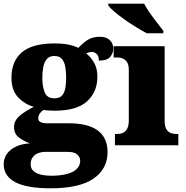

<svg xmlns="http://www.w3.org/2000/svg" viewBox="-34 -786 1006 1039"><path d="M239 233Q112 233 49 200Q-14 167 -14 103Q-14 71 3.5 46.5Q21 22 53 7Q85 -8 128 -10Q97 -21 69.5 -41Q42 -61 42 -98Q42 -133 71.5 -158.5Q101 -184 149 -208Q99 -222 63.5 -260Q28 -298 28 -366Q28 -455 84.5 -503Q141 -551 262 -551Q302 -551 332 -545.5Q362 -540 390 -527Q415 -554 441 -570.5Q467 -587 507 -587Q542 -587 560.5 -568.5Q579 -550 579 -524Q579 -498 562 -478Q545 -458 501 -458Q501 -485 488 -495Q475 -505 465 -505Q454 -505 446 -502Q438 -499 432 -497Q458 -477 475.5 -446Q493 -415 493 -371Q493 -289 437.5 -238Q382 -187 262 -187Q252 -187 232 -188Q212 -189 204 -191Q194 -188 183.5 -174.5Q173 -161 173 -146Q173 -131 186 -125Q199 -119 216 -119H336Q443 -119 495.5 -79.5Q548 -40 548 37Q548 128 472 180.5Q396 233 239 233ZM242 165Q291 165 326.5 156Q362 147 381 128.5Q400 110 400 84Q400 65 384.5 50.5Q369 36 335 36H206Q192 36 174.5 42Q157 48 144.5 63Q132 78 132 104Q132 126 147 139.5Q162 153 187.5 159Q213 165 242 165ZM260 -254Q288 -254 301.5 -269Q315 -284 319.5 -309.5Q324 -335 324 -365Q324 -396 319.5 -423Q315 -450 301.5 -466.5Q288 -483 260 -483Q233 -483 219 -466Q205 -449 200 -422Q195 -395 195 -364Q195 -320 207.5 -287Q220 -254 260 -254Z M588 0V-61H600Q619 -61 633 -68Q647 -75 655 -91Q663 -107 663 -135V-409Q663 -434 654.5 -448Q646 -462 632 -468.5Q618 -475 600 -475H581V-536H857V-131Q857 -105 865 -89.5Q873 -74 887.5 -67.5Q902 -61 920 -61H931V0ZM760 -606Q734 -620 702 -639.5Q670 -659 639 -681Q608 -703 584.5 -723Q561 -743 552 -756V-766H746Q757 -744 776 -717Q795 -690 815.5 -664Q836 -638 850 -619V-606Z"/></svg>

Font: Noto Rashi Hebrew Black
Style: Regular
Weight: 900
Version: Version 1.006